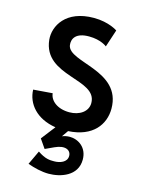

<svg xmlns="http://www.w3.org/2000/svg" viewBox="-113 -581 656 872"><g transform="rotate(15 215.5 -144.5)"><path d="M103 204C133 215 170 224 202 224C257 224 336 200 336 122C336 66 294 37 252 37C240 37 226 40 217 44L238 14C353 8 402 -61 402 -135C402 -316 157 -287 145 -365C141 -395 157 -426 219 -426C276 -426 304 -402 304 -402L331 -484C331 -484 290 -513 219 -513C87 -513 42 -428 48 -365C65 -196 307 -251 307 -136C307 -96 269 -70 221 -70C164 -70 129 -100 126 -134L36 -127C38 -61 87 -2 178 12L127 78L156 120L197 101C244 79 272 95 272 122C272 152 239 163 212 163C191 163 171 163 134 138Z"/></g></svg>

Font: Advent Pro
Style: SemiBold
Weight: 600
Designer: Andreas Kalpakidis
Foundry: Andreas Kalpakidis
Version: Version 2.002 2008